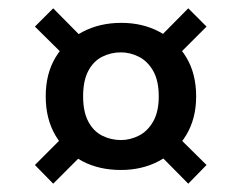

<svg xmlns="http://www.w3.org/2000/svg" viewBox="-20 -529 581 462"><path d="M271 -120Q218 -120 177.5 -141.5Q137 -163 113.5 -203Q90 -243 90 -297Q90 -352 114 -391.5Q138 -431 179 -452.5Q220 -474 272 -474Q323 -474 363.5 -452.5Q404 -431 428 -391.5Q452 -352 452 -297Q452 -243 427.5 -203Q403 -163 362.5 -141.5Q322 -120 271 -120ZM108 -87 64 -132 150 -218 199 -178ZM433 -87 350 -171 394 -214 477 -132ZM271 -192Q293 -192 314 -202.5Q335 -213 348.5 -236.5Q362 -260 362 -297Q362 -335 348.5 -358.5Q335 -382 314 -392.5Q293 -403 271 -403Q247 -403 226 -392.5Q205 -382 192.5 -358.5Q180 -335 180 -297Q180 -260 192.5 -236.5Q205 -213 226 -202.5Q247 -192 271 -192ZM149 -381 64 -465 108 -509 194 -422ZM388 -376 347 -422 433 -509 477 -465Z"/></svg>

Font: DMSans_18ptMedium
Style: Regular
Weight: 500
Designer: Colophon Foundry, Jonny Pinhorn
Foundry: Colophon Foundry
Version: Version 4.004;gftools[0.9.30]